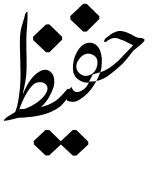

<svg xmlns="http://www.w3.org/2000/svg" viewBox="-33 -632 825 1003"><path d="M207.5 -504.4H225.1L291.5 -439.5V-424.8L225.1 -358.9H207.5L140.6 -422.4L139.6 -439.9Z M177.2 134.8ZM215.8 -433.1ZM65.9 -54.7Q102.1 -62.5 137.2 -82Q194.3 -114.3 211.9 -154.8Q218.8 -170.4 211.4 -185.1Q204.6 -196.8 190.4 -200.7Q176.3 -204.6 162.4 -201.2Q148.4 -197.8 139.6 -189Q98.1 -148.9 65.9 -54.7ZM221.7 -121.6Q175.3 -44.9 79.6 -21.5Q76.7 -20.5 74.7 -20Q65.4 -17.6 47.4 -12.7Q7.8 -1.5 -13.2 -1Q-11.2 -14.2 20.5 -25.9Q37.6 -32.7 42.5 -40.5Q47.4 -48.3 49.8 -55.7Q52.2 -63 53.7 -67.9Q55.2 -72.3 57.6 -81.5Q75.2 -165 74.2 -247.1Q74.2 -282.7 72.8 -316.9Q69.3 -409.7 71.8 -443.4Q74.2 -477.1 84 -506.8Q93.3 -537.1 94.2 -540.5Q95.2 -543.9 96.2 -548.8Q97.2 -553.7 98.1 -556.6Q98.6 -559.1 100.6 -562.5Q103.5 -569.3 110.8 -571.3Q112.3 -543.5 108.4 -495.6Q104.5 -447.3 104.5 -424.3Q104 -401.4 105 -366.2Q106.4 -331.1 106 -307.6Q106.4 -284.2 105 -253.9Q103.5 -215.8 86.4 -144.5H88.4Q123.5 -229.5 172.4 -257.8Q209 -279.8 234.9 -252.9Q247.6 -239.7 249.8 -219.5Q252 -199.2 249 -186Q246.1 -173.3 240.2 -159.7Q234.9 -146 229.5 -137.2Q226.1 -130.9 221.7 -121.6Z M347.2 46.9H365.7L428.2 108.4V123L365.7 180.7H347.2L285.6 123H284.7L224.1 179.7H204.6L144 122.1L143.1 104.5L204.6 46.9H224.1L284.7 106.4V105.5Z M361.3 12.7ZM288.1 -82Q207 -8.8 -2 -17.1L72.8 -62.5Q211.9 -59.6 276.9 -121.1Q298.3 -142.1 318.4 -166.5L330.6 -168.9L346.2 -155.3L344.2 -149.4Q314.5 -109.9 288.1 -82ZM244.6 350.6ZM336.9 8.8Z M401.9 -612.3H419.4L485.8 -547.4V-532.7L419.4 -466.8H401.9L335 -530.3L334 -547.9Z M491.7 -256.8Q449.2 -142.6 366.7 -103Q344.2 -95.7 317.4 -106L312 -141.6Q325.7 -159.2 339.4 -177.2Q339.8 -177.2 340.3 -178.2Q353 -143.1 381.8 -153.3Q404.3 -161.6 418.5 -179.2Q425.3 -191.4 432.1 -200.7Q409.2 -197.8 385.7 -210.4Q372.1 -218.3 361.8 -229Q357.4 -236.3 354.5 -242.7Q351.1 -249 350.1 -255.4Q347.7 -268.1 348.1 -284.2Q348.6 -298.8 352.5 -316.9Q356.4 -335.9 363.8 -349.6Q373 -369.1 380.9 -378.4Q392.1 -393.1 403.3 -399.4Q417 -407.7 432.1 -408.7Q453.1 -410.2 469.2 -397Q484.4 -384.8 491.7 -362.3Q496.6 -346.7 499 -327.1Q500 -308.1 496.6 -276.9Q495.6 -270.5 494.1 -265.1Q492.7 -260.7 491.7 -256.8ZM415 -350.1Q396 -344.7 379.9 -322.8Q363.8 -301.3 365.7 -280.8Q367.7 -258.8 387.7 -244.6Q407.2 -231.4 429.2 -237.3Q453.6 -244.1 466.8 -267.6Q479 -290 475.1 -316.9Q472.2 -335 452.6 -345.2Q433.1 -355.5 415 -350.1ZM479 -177.2Z M575.7 -306.6Q531.7 -267.1 493.7 -255.4L452.1 -243.7L432.1 -206.1Q482.9 -202.6 531.7 -235.8Q569.8 -263.7 597.7 -290Q599.6 -292 602.1 -293.9Q628.9 -320.8 653.3 -355L666.5 -369.6Q680.2 -380.9 689.5 -388.7Q730 -420.4 720.2 -427.2Q710.9 -434.1 698.7 -434.1Q682.6 -434.1 668.5 -442.9Q655.3 -451.7 647.5 -454.6Q640.6 -457 632.8 -460.9Q625.5 -464.8 617.7 -466.3Q610.8 -467.8 602.1 -469.7Q594.2 -471.2 583.5 -469.2Q573.7 -466.8 572.3 -466.3Q571.3 -465.3 562.5 -461.9Q554.2 -458.5 545.9 -452.6Q538.6 -446.3 529.3 -440.4Q511.2 -427.7 511.2 -417Q511.2 -405.8 528.3 -418.9Q557.1 -440.9 585.4 -430.2Q594.2 -426.8 598.6 -424.8Q604 -422.4 610.4 -421.4Q636.2 -408.2 662.1 -395.5Q647 -377.9 617.2 -348.6Q598.1 -326.7 581.5 -311Q578.6 -308.6 575.7 -306.6ZM723.1 222.7ZM771.5 217.8ZM763.7 159.2ZM532.2 -198.7Z"/></svg>

Font: Dehalvi Khush Khat
Style: Regular
Weight: 400
Version: Version 002.500